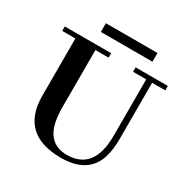

<svg xmlns="http://www.w3.org/2000/svg" viewBox="-164 -842 956 988"><g transform="rotate(30 313.5 -348.0)"><path d="M9.8 -559.6H87.9V-216.8Q89.8 8.8 329.1 9.8Q489.3 9.8 529.3 -114.3Q543.9 -162.1 543.9 -228.5V-559.6H622.1V-585.9H430.7V-559.6H508.8V-222.7Q507.8 -19.5 349.6 -18.6Q239.3 -18.6 214.8 -134.8Q207 -172.9 207 -223.6V-559.6H285.2V-585.9H9.8ZM184.6 -654.3H491.2V-706.1H184.6Z"/></g></svg>

Font: Abhaya Libre
Style: Bold
Weight: 700
Designer: Pushpananda Ekanayake, Sol Matas, Pathum Egodawatta
Foundry: Mooniak
Version: Version 1.050 ; ttfautohint (v1.6)